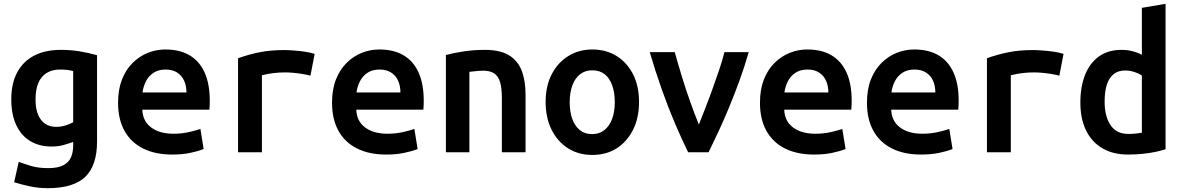

<svg xmlns="http://www.w3.org/2000/svg" viewBox="-20 -797 6200 1005"><path d="M230 188Q182 188 137 178.5Q92 169 54 157L78 50Q109 62 145.5 72.5Q182 83 233 83Q282 83 310.5 68.5Q339 54 351 27.5Q363 1 363 -34V-54Q338 -45 311 -37.5Q284 -30 251 -30Q185 -30 137.5 -59Q90 -88 64.5 -143.5Q39 -199 39 -277Q39 -361 70.5 -419Q102 -477 160 -506.5Q218 -536 299 -536Q349 -536 395.5 -528.5Q442 -521 488 -508V-57Q488 70 426 129Q364 188 230 188ZM273 -133Q300 -133 323.5 -140.5Q347 -148 363 -157V-425Q347 -429 331.5 -431Q316 -433 295 -433Q253 -433 224 -415Q195 -397 180.5 -362.5Q166 -328 166 -277Q166 -229 179 -197.5Q192 -166 216 -149.5Q240 -133 273 -133Z M881 12Q792 12 728.5 -20Q665 -52 631.5 -112.5Q598 -173 598 -259Q598 -329 618.5 -381Q639 -433 674.5 -468Q710 -503 754 -520.5Q798 -538 845 -538Q921 -538 972.5 -507.5Q1024 -477 1051 -417.5Q1078 -358 1078 -269Q1078 -258 1077.5 -245Q1077 -232 1076 -223H725Q727 -163 771 -130Q815 -97 888 -97Q931 -97 968.5 -105.5Q1006 -114 1029 -122L1046 -17Q1016 -5 974.5 3.5Q933 12 881 12ZM726 -313H956Q956 -346 944.5 -373Q933 -400 908.5 -416.5Q884 -433 847 -433Q809 -433 783.5 -416Q758 -399 744 -371.5Q730 -344 726 -313Z M1226 0V-492Q1281 -512 1338.5 -523.5Q1396 -535 1468 -535Q1486 -535 1514 -533Q1542 -531 1572 -527Q1602 -523 1627 -515L1605 -401Q1586 -406 1561.5 -410Q1537 -414 1514 -416Q1491 -418 1472 -418Q1442 -418 1412 -414.5Q1382 -411 1351 -403V0Z M2001 12Q1912 12 1848.5 -20Q1785 -52 1751.5 -112.5Q1718 -173 1718 -259Q1718 -329 1738.5 -381Q1759 -433 1794.5 -468Q1830 -503 1874 -520.5Q1918 -538 1965 -538Q2041 -538 2092.5 -507.5Q2144 -477 2171 -417.5Q2198 -358 2198 -269Q2198 -258 2197.5 -245Q2197 -232 2196 -223H1845Q1847 -163 1891 -130Q1935 -97 2008 -97Q2051 -97 2088.5 -105.5Q2126 -114 2149 -122L2166 -17Q2136 -5 2094.5 3.5Q2053 12 2001 12ZM1846 -313H2076Q2076 -346 2064.5 -373Q2053 -400 2028.5 -416.5Q2004 -433 1967 -433Q1929 -433 1903.5 -416Q1878 -399 1864 -371.5Q1850 -344 1846 -313Z M2314 0V-509Q2354 -520 2407.5 -528Q2461 -536 2518 -536Q2598 -536 2644.5 -507.5Q2691 -479 2711 -426.5Q2731 -374 2731 -299V0H2607V-282Q2607 -336 2597.5 -367.5Q2588 -399 2566.5 -413Q2545 -427 2510 -427Q2493 -427 2474.5 -425Q2456 -423 2437 -421V0Z M3080 14Q3008 14 2953 -21Q2898 -56 2867 -118.5Q2836 -181 2836 -263Q2836 -346 2867.5 -407.5Q2899 -469 2954.5 -503.5Q3010 -538 3080 -538Q3153 -538 3208 -503.5Q3263 -469 3294 -407.5Q3325 -346 3325 -263Q3325 -181 3294 -118.5Q3263 -56 3208.5 -21Q3154 14 3080 14ZM3079 -95Q3117 -95 3143.5 -116Q3170 -137 3184 -174.5Q3198 -212 3198 -262Q3198 -312 3184.5 -350Q3171 -388 3145 -408.5Q3119 -429 3080 -429Q3043 -429 3016.5 -408.5Q2990 -388 2976 -350Q2962 -312 2962 -262Q2962 -212 2975.5 -174.5Q2989 -137 3015 -116Q3041 -95 3079 -95Z M3582 0Q3549 -67 3513.5 -150Q3478 -233 3444.5 -327.5Q3411 -422 3381 -524H3512Q3528 -466 3549 -397Q3570 -328 3593.5 -262.5Q3617 -197 3638 -145Q3653 -183 3671.5 -230Q3690 -277 3708.5 -328.5Q3727 -380 3744 -430Q3761 -480 3772 -524H3899Q3877 -447 3850.5 -374.5Q3824 -302 3796.5 -235.5Q3769 -169 3741.5 -110Q3714 -51 3689 0Z M4241 12Q4152 12 4088.5 -20Q4025 -52 3991.5 -112.5Q3958 -173 3958 -259Q3958 -329 3978.5 -381Q3999 -433 4034.5 -468Q4070 -503 4114 -520.5Q4158 -538 4205 -538Q4281 -538 4332.5 -507.5Q4384 -477 4411 -417.5Q4438 -358 4438 -269Q4438 -258 4437.5 -245Q4437 -232 4436 -223H4085Q4087 -163 4131 -130Q4175 -97 4248 -97Q4291 -97 4328.5 -105.5Q4366 -114 4389 -122L4406 -17Q4376 -5 4334.5 3.5Q4293 12 4241 12ZM4086 -313H4316Q4316 -346 4304.5 -373Q4293 -400 4268.5 -416.5Q4244 -433 4207 -433Q4169 -433 4143.5 -416Q4118 -399 4104 -371.5Q4090 -344 4086 -313Z M4801 12Q4712 12 4648.5 -20Q4585 -52 4551.5 -112.5Q4518 -173 4518 -259Q4518 -329 4538.5 -381Q4559 -433 4594.5 -468Q4630 -503 4674 -520.5Q4718 -538 4765 -538Q4841 -538 4892.5 -507.5Q4944 -477 4971 -417.5Q4998 -358 4998 -269Q4998 -258 4997.5 -245Q4997 -232 4996 -223H4645Q4647 -163 4691 -130Q4735 -97 4808 -97Q4851 -97 4888.5 -105.5Q4926 -114 4949 -122L4966 -17Q4936 -5 4894.5 3.5Q4853 12 4801 12ZM4646 -313H4876Q4876 -346 4864.5 -373Q4853 -400 4828.5 -416.5Q4804 -433 4767 -433Q4729 -433 4703.5 -416Q4678 -399 4664 -371.5Q4650 -344 4646 -313Z M5146 0V-492Q5201 -512 5258.5 -523.5Q5316 -535 5388 -535Q5406 -535 5434 -533Q5462 -531 5492 -527Q5522 -523 5547 -515L5525 -401Q5506 -406 5481.5 -410Q5457 -414 5434 -416Q5411 -418 5392 -418Q5362 -418 5332 -414.5Q5302 -411 5271 -403V0Z M5885 12Q5806 12 5750 -21Q5694 -54 5664.5 -115Q5635 -176 5635 -260Q5635 -344 5660 -406Q5685 -468 5733 -502Q5781 -536 5850 -536Q5882 -536 5910 -528.5Q5938 -521 5957 -510V-756L6081 -777V-16Q6058 -8 6026 -1.5Q5994 5 5958 8.5Q5922 12 5885 12ZM5885 -96Q5907 -96 5925 -98Q5943 -100 5957 -102V-402Q5942 -412 5918.5 -420Q5895 -428 5869 -428Q5832 -428 5808 -408Q5784 -388 5773 -352Q5762 -316 5762 -265Q5762 -188 5793 -142Q5824 -96 5885 -96Z"/></svg>

Font: Ubuntu Sans Mono SemiBold
Style: Regular
Weight: 600
Monospace: yes
Designer: Dalton Maag Ltd
Foundry: Dalton Maag Ltd
Version: Version 1.006